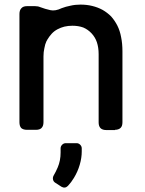

<svg xmlns="http://www.w3.org/2000/svg" viewBox="-20 -570 638 843"><path d="M316.4 58.6Q325.2 58.6 332 65.4Q338.9 72.3 338.9 81.1V95.7Q338.9 123 330.1 153.3Q321.3 183.6 304.7 210.9Q293 230.5 278.3 246.1Q265.6 258.8 250 250L222.7 232.4Q214.8 227.5 212.9 218.8Q210.9 210 214.8 202.1Q225.6 183.6 233.4 165Q246.1 135.7 246.1 99.6V81.1Q246.1 72.3 252.9 65.4Q259.8 58.6 268.6 58.6ZM517.6 -33.2Q517.6 -137.7 517.6 -344.7Q517.6 -378.9 511.7 -407.2Q506.8 -434.6 495.1 -458Q483.4 -480.5 467.8 -498Q451.2 -514.6 430.7 -526.4Q409.2 -538.1 384.8 -543.9Q361.3 -549.8 333 -549.8Q309.6 -549.8 289.1 -544.9Q268.6 -541 251 -534.2Q222.7 -520.5 201.2 -525.4Q178.7 -530.3 155.3 -539.1Q151.4 -541 145.5 -542Q139.6 -543 133.8 -543Q122.1 -543 98.6 -543Q82 -543 74.2 -534.2Q65.4 -525.4 65.4 -508.8Q65.4 -350.6 65.4 -33.2Q65.4 -16.6 73.2 -7.8Q82 0 98.6 0Q111.3 0 137.7 0Q154.3 0 162.1 -7.8Q170.9 -16.6 170.9 -33.2Q170.9 -128.9 170.9 -322.3Q170.9 -341.8 174.8 -358.4Q177.7 -376 184.6 -390.6Q185.5 -391.6 186.5 -392.6Q187.5 -394.5 187.5 -395.5Q196.3 -410.2 207 -421.9Q217.8 -433.6 232.4 -441.4Q247.1 -449.2 262.7 -453.1Q279.3 -457 297.9 -457Q324.2 -457 345.7 -449.2Q366.2 -440.4 381.8 -423.8Q397.5 -407.2 405.3 -384.8Q413.1 -361.3 413.1 -332Q413.1 -232.4 413.1 -32.2Q413.1 -16.6 420.9 -7.8Q429.7 1 446.3 1Q459 1 485.4 1Q485.4 0 484.4 0Q501 0 509.8 -8.8Q517.6 -16.6 517.6 -33.2Z"/></svg>

Font: DeepSea
Style: Medium
Weight: 500
Designer: Stem
Version: Version 3.019;git-0a5106e0b